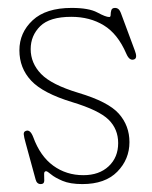

<svg xmlns="http://www.w3.org/2000/svg" viewBox="-20 -455 385 485"><path d="M190.5 -12.5Q230.5 -12.5 254.5 -35Q278.5 -57.5 278.5 -93.5Q278.5 -129 254.2 -152.8Q230 -176.5 162.5 -197Q88.5 -219.5 58.8 -251.2Q29 -283 29 -328Q29 -372.5 62.5 -403.8Q96 -435 161 -435Q204.5 -435 225.8 -423.5Q247 -412 256 -412Q259.5 -412 259.5 -417.8Q259.5 -423.5 261.2 -429.2Q263 -435 270.5 -435Q275.5 -435 279.2 -432Q283 -429 286.5 -419L320.5 -327.5Q327.5 -309.5 320 -305.5Q307.5 -299.5 299 -319.5Q277.5 -369.5 242.2 -391Q207 -412.5 160 -412.5Q105.5 -412.5 81.5 -388.8Q57.5 -365 57.5 -331Q57.5 -295.5 83.8 -268.2Q110 -241 178 -220.5Q253.5 -198 280.2 -167.8Q307 -137.5 307 -96Q307 -52.5 276.2 -21.2Q245.5 10 188 10Q157 10 137.8 1.8Q118.5 -6.5 109 -14.5Q99.5 -22.5 96.5 -22.5Q91 -22.5 91.5 -14.5Q92 -6.5 91.8 1.8Q91.5 10 83 10Q73 10 70 -1.5L45 -93Q40.5 -109 40 -115.5Q39.5 -122 44.5 -124Q56 -129.5 64 -108.5Q81.5 -60.5 114.5 -36.5Q147.5 -12.5 190.5 -12.5Z"/></svg>

Font: Fraunces 144pt SuperSoft Thin
Style: Regular
Weight: 100
Version: Version 1.000;[0bf87f6ff]